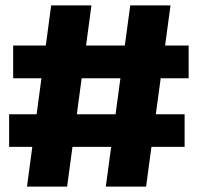

<svg xmlns="http://www.w3.org/2000/svg" viewBox="-20 -695 738 715"><path d="M374 0H524L615 -675H465ZM14 -148H667.5V-269.5H14ZM80.5 0H230L320.5 -675H170.5ZM29 -403.5H682.5V-525.5H29Z"/></svg>

Font: Anybody Condensed Black
Style: Regular
Weight: 900
Width: 3
Designer: Tyler Finck
Foundry: Etcetera Type Company
Version: Version 1.113;gftools[0.9.25]